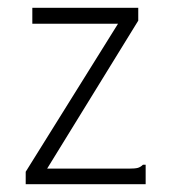

<svg xmlns="http://www.w3.org/2000/svg" viewBox="-20 -473 440 493"><path d="M46 -32 283 -412H63V-453H335V-420L101 -40H310Q327 -40 334 -42Q341 -44 347 -50H354V0H46Z"/></svg>

Font: Inconsolata Condensed Light
Style: Regular
Weight: 300
Width: 3
Monospace: yes
Designer: Raph Levien, Cyreal, Brenton Simpson
Foundry: Raph Levien, Cyreal, Google
Version: Version 3.001; ttfautohint (v1.8.2.53-6de2)